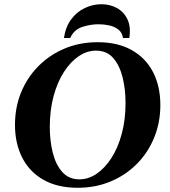

<svg xmlns="http://www.w3.org/2000/svg" viewBox="-20 -880 804 910"><path d="M443 -680Q538 -680 604.5 -642.5Q671 -605 705.5 -538Q740 -471 740 -382Q740 -300 711 -228.5Q682 -157 629 -103.5Q576 -50 504.5 -20Q433 10 348 10Q253 10 186.5 -27.5Q120 -65 85.5 -132.5Q51 -200 51 -288Q51 -371 80 -442Q109 -513 162 -566.5Q215 -620 286.5 -650Q358 -680 443 -680ZM356 -30Q399 -30 438 -56.5Q477 -83 508 -131Q539 -179 557 -245.5Q575 -312 575 -392Q575 -457 561 -513.5Q547 -570 516.5 -605Q486 -640 435 -640Q392 -640 353 -613.5Q314 -587 283 -539Q252 -491 234 -424.5Q216 -358 216 -278Q216 -213 230 -156.5Q244 -100 275 -65Q306 -30 356 -30ZM313 -700H283Q291 -753 317.5 -788.5Q344 -824 382 -842Q420 -860 460 -860Q501 -860 534 -842Q567 -824 584 -788.5Q601 -753 593 -700H563Q559 -726 541 -740Q523 -754 498 -759.5Q473 -765 447 -765Q408 -765 369 -752Q330 -739 313 -700Z"/></svg>

Font: Brygada 1918
Style: Italic
Weight: 400
Italic angle: -8°
Designer: Mateusz Machalski | Borys Kosmynka | Przemek Hoffer
Foundry: NIEPODLEGLA 2018
Version: Version 3.006